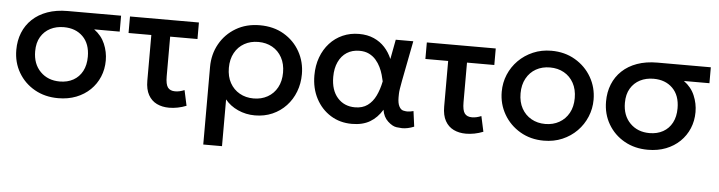

<svg xmlns="http://www.w3.org/2000/svg" viewBox="-45 -709 4185 1117"><g transform="rotate(5 2047.0 -150.0)"><path d="M300.5 15Q223.5 15 163.2 -19Q103 -53 68.5 -111.8Q34 -170.5 34 -244Q34 -298.5 52.5 -344.5Q71 -390.5 106.8 -424.2Q142.5 -458 194.2 -476.5Q246 -495 312 -495H624V-402H475Q518.5 -370.5 538.2 -324Q558 -277.5 558 -227.5Q558 -176 539.5 -132Q521 -88 487 -55Q453 -22 405.8 -3.5Q358.5 15 300.5 15ZM301.5 -82.5Q346.5 -82.5 380.5 -101.5Q414.5 -120.5 433.2 -155.8Q452 -191 452 -240.5Q452 -315.5 409.8 -357.5Q367.5 -399.5 298.5 -399.5Q254.5 -399.5 219.8 -381.8Q185 -364 164.5 -329.8Q144 -295.5 144 -245.5Q144 -171.5 188 -127Q232 -82.5 301.5 -82.5Z M948.5 14Q908 14 876.5 -1.2Q845 -16.5 827 -48.8Q809 -81 809 -132V-398.5H676V-495H1078.5V-398.5H919V-167Q919 -120 932.5 -102Q946 -84 975 -84Q988.5 -84 1001.8 -87Q1015 -90 1029.5 -96L1049 -6Q1024 4 998.2 9Q972.5 14 948.5 14Z M1165.5 210V-242.5Q1165.5 -317 1199.5 -377.8Q1233.5 -438.5 1294 -474.2Q1354.5 -510 1433.5 -510Q1514 -510 1574.2 -474.5Q1634.5 -439 1668 -379.2Q1701.5 -319.5 1701.5 -247.5Q1701.5 -193 1683.2 -145.2Q1665 -97.5 1631.2 -61.5Q1597.5 -25.5 1551.2 -5.2Q1505 15 1449.5 15Q1396.5 15 1350.2 -6Q1304 -27 1275 -63V210ZM1433.5 -82.5Q1479.5 -82.5 1515.2 -102.8Q1551 -123 1571.2 -160Q1591.5 -197 1591.5 -247.5Q1591.5 -298 1571 -335.2Q1550.5 -372.5 1514.8 -392.5Q1479 -412.5 1433.5 -412.5Q1387.5 -412.5 1351.8 -392.5Q1316 -372.5 1295.5 -335.2Q1275 -298 1275 -247.5Q1275 -197 1295.5 -160Q1316 -123 1351.8 -102.8Q1387.5 -82.5 1433.5 -82.5Z M2016 15Q1946 15 1891.5 -19Q1837 -53 1805.8 -112.2Q1774.5 -171.5 1774.5 -247.5Q1774.5 -304.5 1792.2 -352.8Q1810 -401 1842 -436.2Q1874 -471.5 1917.8 -490.8Q1961.5 -510 2013 -510Q2062 -510 2099.8 -493.2Q2137.5 -476.5 2164 -447.5Q2190.5 -418.5 2206.5 -380.5L2228 -495H2330.5L2285 -260Q2274 -203 2273.8 -183.8Q2273.5 -164.5 2273.5 -162.5Q2273.5 -128 2283.5 -109.5Q2293.5 -91 2307.8 -88Q2322 -85 2330.5 -85Q2346.5 -85 2367 -90.5L2379 -0.5Q2342.5 14.5 2309.5 14.5Q2301.5 14.5 2277.5 11.8Q2253.5 9 2226.2 -16Q2199 -41 2192.5 -83Q2164 -35.5 2121.2 -10.2Q2078.5 15 2016 15ZM2025.5 -82.5Q2069.5 -82.5 2098.8 -103.8Q2128 -125 2146 -162.2Q2164 -199.5 2173.5 -247Q2170 -263.5 2164 -285Q2158 -306.5 2147.2 -328.8Q2136.5 -351 2120 -370Q2103.5 -389 2079.8 -400.8Q2056 -412.5 2023.5 -412.5Q1981.5 -412.5 1950.2 -392.5Q1919 -372.5 1901.8 -335.5Q1884.5 -298.5 1884.5 -248Q1884.5 -170.5 1923.5 -126.5Q1962.5 -82.5 2025.5 -82.5Z M2682 14Q2641.5 14 2610 -1.2Q2578.5 -16.5 2560.5 -48.8Q2542.5 -81 2542.5 -132V-398.5H2409.5V-495H2812V-398.5H2652.5V-167Q2652.5 -120 2666 -102Q2679.5 -84 2708.5 -84Q2722 -84 2735.2 -87Q2748.5 -90 2763 -96L2782.5 -6Q2757.5 4 2731.8 9Q2706 14 2682 14Z M3136.5 15Q3059 15 2998.2 -20.8Q2937.5 -56.5 2903 -116.2Q2868.5 -176 2868.5 -247.5Q2868.5 -300.5 2888.2 -347.8Q2908 -395 2944.2 -431.5Q2980.5 -468 3029.5 -489Q3078.5 -510 3136.5 -510Q3214.5 -510 3275.2 -474.2Q3336 -438.5 3370.5 -378.8Q3405 -319 3405 -247.5Q3405 -195 3385.2 -147.5Q3365.5 -100 3329.5 -63.5Q3293.5 -27 3244.5 -6Q3195.5 15 3136.5 15ZM3136.5 -82.5Q3182.5 -82.5 3218.2 -102.8Q3254 -123 3274.5 -160Q3295 -197 3295 -247.5Q3295 -298 3274.5 -335.2Q3254 -372.5 3218.2 -392.5Q3182.5 -412.5 3136.5 -412.5Q3090.5 -412.5 3055 -392.5Q3019.5 -372.5 2999 -335.2Q2978.5 -298 2978.5 -247.5Q2978.5 -197 2999 -160Q3019.5 -123 3055.2 -102.8Q3091 -82.5 3136.5 -82.5Z M3744.5 15Q3667.5 15 3607.2 -19Q3547 -53 3512.5 -111.8Q3478 -170.5 3478 -244Q3478 -298.5 3496.5 -344.5Q3515 -390.5 3550.8 -424.2Q3586.5 -458 3638.2 -476.5Q3690 -495 3756 -495H4068V-402H3919Q3962.5 -370.5 3982.2 -324Q4002 -277.5 4002 -227.5Q4002 -176 3983.5 -132Q3965 -88 3931 -55Q3897 -22 3849.8 -3.5Q3802.5 15 3744.5 15ZM3745.5 -82.5Q3790.5 -82.5 3824.5 -101.5Q3858.5 -120.5 3877.2 -155.8Q3896 -191 3896 -240.5Q3896 -315.5 3853.8 -357.5Q3811.5 -399.5 3742.5 -399.5Q3698.5 -399.5 3663.8 -381.8Q3629 -364 3608.5 -329.8Q3588 -295.5 3588 -245.5Q3588 -171.5 3632 -127Q3676 -82.5 3745.5 -82.5Z"/></g></svg>

Font: Geologica EX
Style: Regular
Weight: 400
Designer: Sindre Bremnes, Frode Helland
Foundry: Monokrom Skriftforlag AS
Version: Version 1.010;gftools[0.9.28]